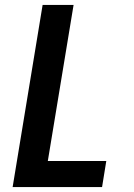

<svg xmlns="http://www.w3.org/2000/svg" viewBox="-20 -755 540 775"><path d="M31 0 152 -735H277L173 -105H409L392 0Z"/></svg>

Font: Iosevka Extrabold Oblique
Style: Regular
Weight: 800
Italic angle: -9°
Monospace: yes
Designer: Belleve Invis
Foundry: Belleve Invis
Version: Version 32.5.0; ttfautohint (v1.8.4)